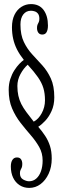

<svg xmlns="http://www.w3.org/2000/svg" viewBox="-20 -730 314 939"><path d="M123 189Q96.5 189 76 175.8Q55.5 162.5 44.2 139Q33 115.5 33 84Q33 63.5 40.8 51.8Q48.5 40 63 40Q76.5 40 82.8 49Q89 58 89 72Q89 83.5 86.2 89.8Q83.5 96 80.5 101.5Q77.5 107 77.5 117.5Q77.5 139 93.2 147.8Q109 156.5 122 156.5Q142.5 156.5 157.5 143.2Q172.5 130 180.5 107Q188.5 84 188.5 55Q188.5 19 171.8 -10.8Q155 -40.5 130.2 -69Q105.5 -97.5 80.8 -129Q56 -160.5 39.2 -199.5Q22.5 -238.5 22.5 -290.5Q22.5 -319 30.2 -343Q38 -367 50 -385.8Q62 -404.5 74.5 -417.5Q87 -430.5 96.5 -437Q76 -463 63.2 -488Q50.5 -513 44.5 -540Q38.5 -567 38.5 -596.5Q38.5 -632.5 51 -657.8Q63.5 -683 84.8 -696.5Q106 -710 131.5 -710Q172 -710 193.2 -681.2Q214.5 -652.5 214.5 -605Q214.5 -585 208 -573Q201.5 -561 187 -561Q174 -561 167.5 -570Q161 -579 161 -593Q161 -604 163.8 -610Q166.5 -616 169.5 -621.8Q172.5 -627.5 172.5 -638Q172.5 -654 166.2 -662.5Q160 -671 150.5 -674.2Q141 -677.5 131.5 -677.5Q108 -677.5 94 -659.5Q80 -641.5 80 -610.5Q80 -559 96.8 -524.5Q113.5 -490 138.2 -463.5Q163 -437 187.5 -409.8Q212 -382.5 228.8 -346Q245.5 -309.5 245.5 -254Q245.5 -216 232.2 -187Q219 -158 200.8 -138.8Q182.5 -119.5 167 -110Q186.5 -87.5 201.2 -65Q216 -42.5 224.5 -16Q233 10.5 233 45.5Q233 87 218 119.5Q203 152 178.2 170.5Q153.5 189 123 189ZM145 -135Q168 -147 184 -176.2Q200 -205.5 200 -239.5Q200 -273 192.2 -299Q184.5 -325 166 -351.8Q147.5 -378.5 115.5 -413.5Q95.5 -396 80.2 -368Q65 -340 65 -309.5Q65 -283 69.8 -261.8Q74.5 -240.5 84.2 -221.2Q94 -202 109.2 -181.5Q124.5 -161 145 -135Z"/></svg>

Font: Imbue Thin 10pt Light
Style: Regular
Weight: 300
Version: Version 1.102